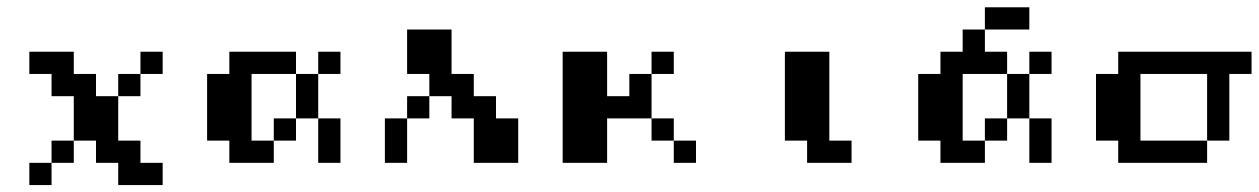

<svg xmlns="http://www.w3.org/2000/svg" viewBox="-20 -458 3540 540"><path d="M62.5 -312.5H187.5V-250H250V-187.5H312.5V-62.5H375V0H437.5V62.5H312.5V0H250V-62.5H187.5V-187.5H125V-250H62.5ZM375 -312.5H437.5V-250H375ZM312.5 -250H375V-187.5H312.5ZM125 -62.5H187.5V0H125ZM62.5 0H125V62.5H62.5Z M625 -312.5H812.5V-250H687.5V-62.5H750V0H625V-62.5H562.5V-250H625ZM875 -312.5H937.5V-250H875ZM812.5 -250H875V-125H812.5ZM750 -125H812.5V-62.5H750ZM875 -125H937.5V0H875Z M1125 -375H1250V-250H1312.5V-187.5H1375V-125H1437.5V0H1312.5V-125H1250V-187.5H1187.5V-250H1125ZM1125 -187.5H1187.5V-125H1125ZM1062.5 -125H1125V0H1062.5Z M1562.5 -312.5H1687.5V-187.5H1750V-250H1812.5V-125H1687.5V0H1562.5ZM1812.5 -312.5H1875V-250H1812.5ZM1812.5 -125H1875V-62.5H1812.5ZM1875 -62.5H1937.5V0H1875Z M2187.5 -312.5H2312.5V-62.5H2375V0H2250V-62.5H2187.5Z M2750 -437.5H2875V-375H2750ZM2687.5 -375H2750V-312.5H2812.5V-250H2687.5V-62.5H2750V0H2625V-62.5H2562.5V-250H2625V-312.5H2687.5ZM2875 -312.5H2937.5V-250H2875ZM2812.5 -250H2875V-125H2812.5ZM2750 -125H2812.5V-62.5H2750ZM2875 -125H2937.5V0H2875Z M3125 -312.5H3500V-250H3437.5V-62.5H3375V-250H3187.5V-62.5H3375V0H3125V-62.5H3062.5V-250H3125Z"/></svg>

Font: Half Eighties
Style: Regular
Weight: 400
Monospace: yes
Designer: Jayvee Enaguas (HarvettFox96)
Version: 20191127.01dev02